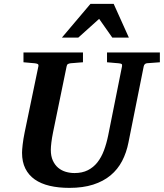

<svg xmlns="http://www.w3.org/2000/svg" viewBox="-20 -937 831 974"><path d="M725.1 -616.2Q718.3 -615.2 714.4 -611.1Q710.4 -606.9 709 -600.1L631.8 -214.8Q621.6 -162.6 599.4 -120.1Q577.1 -77.6 540.8 -47.4Q504.4 -17.1 452.6 -0.5Q400.9 16.1 332 16.1Q276.4 16.1 231.9 5.6Q187.5 -4.9 156.5 -26.6Q125.5 -48.3 108.6 -82Q91.8 -115.7 91.8 -162.1Q91.8 -176.3 95 -203.9Q98.1 -231.4 105 -265.1L174.8 -601.1Q176.3 -609.9 170.9 -612.5Q165.5 -615.2 154.8 -616.2Q146.5 -616.7 137.2 -617.7Q128.9 -618.7 118.9 -619.4Q108.9 -620.1 99.1 -621.1V-670.9H400.9V-621.1Q389.2 -620.1 378.2 -619.4Q367.2 -618.7 358.4 -617.7Q348.1 -616.7 338.9 -616.2Q330.1 -615.2 324.7 -612.1Q319.3 -608.9 317.9 -600.1L249 -265.1Q243.2 -236.3 240.5 -213.4Q237.8 -190.4 237.8 -176.8Q237.8 -145 248 -122.6Q258.3 -100.1 275.1 -85.9Q292 -71.8 313.7 -65.4Q335.4 -59.1 357.9 -59.1Q397 -59.1 425.5 -73.5Q454.1 -87.9 474.1 -113.3Q494.1 -138.7 507.3 -173.8Q520.5 -209 528.8 -250L599.1 -601.1Q600.6 -609.9 596.4 -612.5Q592.3 -615.2 580.1 -616.2Q570.8 -616.7 561.5 -617.7Q553.2 -618.7 543 -619.4Q532.7 -620.1 522.9 -621.1V-670.9H791V-621.1ZM549.8 -746.1 482.9 -841.3 377 -746.1H293.9L439 -917.5H556.6L633.8 -746.1Z"/></svg>

Font: Charis SIL Phon
Style: Bold Italic
Weight: 700
Italic angle: -11°
Foundry: SIL International
Version: Version 5.000